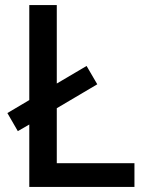

<svg xmlns="http://www.w3.org/2000/svg" viewBox="-20 -800 576 754"><path d="M95 -66H508V-159H203V-375L362 -469L320 -541L203 -472V-780H95V-407L9 -356L50 -285L95 -311Z"/></svg>

Font: Noto Sans Malayalam UI Medium
Style: Regular
Weight: 500
Designer: Jelle Bosma - Monotype Design Team
Foundry: Monotype Imaging Inc.
Version: Version 2.104